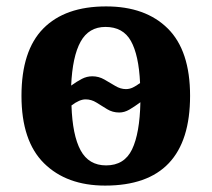

<svg xmlns="http://www.w3.org/2000/svg" viewBox="-20 -569 661 599"><path d="M308 10Q188 10 117.5 -59.5Q47 -129 47 -270Q47 -411 115 -480Q183 -549 311 -549Q434 -549 503.5 -480Q573 -411 573 -270Q573 10 308 10ZM373 -291Q384 -291 394.5 -296Q405 -301 417 -310Q413 -397 388.5 -441Q364 -485 309 -485Q257 -485 231.5 -439Q206 -393 202 -302Q220 -315 235.5 -323Q251 -331 268 -331Q288 -331 305.5 -321Q323 -311 339.5 -301Q356 -291 373 -291ZM311 -53Q368 -53 392 -103Q416 -153 418 -250Q399 -236 383.5 -227Q368 -218 352 -218Q331 -218 314 -228.5Q297 -239 281 -249Q265 -259 247 -259Q228 -259 203 -240Q206 -147 231.5 -100Q257 -53 311 -53Z"/></svg>

Font: Noto Serif
Style: Bold
Weight: 700
Designer: Monotype Design Team
Foundry: Monotype Imaging Inc.
Version: Version 2.014